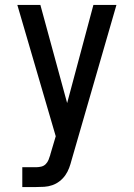

<svg xmlns="http://www.w3.org/2000/svg" viewBox="-20 -540 540 775"><path d="M70 215V135H125Q136 135 146.5 132.5Q157 130 164.5 122.5Q172 115 176 105Q180 95 183 85Q183 85 183 85Q183 85 183 85V84L205 10L50 -520H143L251 -124L357 -520H450L269 106Q265 122 259 138Q253 154 243.5 167.5Q234 181 220.5 191.5Q207 202 191 207.5Q175 213 158.5 214Q142 215 125 215Z"/></svg>

Font: Iosevka SS04 Medium
Style: Regular
Weight: 500
Monospace: yes
Designer: Belleve Invis
Foundry: Belleve Invis
Version: Version 19.0.0; ttfautohint (v1.8.4)